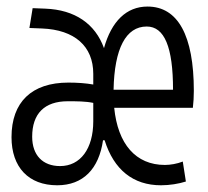

<svg xmlns="http://www.w3.org/2000/svg" viewBox="-20 -547 626 577"><path d="M151.9 9.8C230 9.8 277.3 -39.6 289.6 -125.5H294.4C322.3 -36.6 380.4 9.8 463.9 9.8C489.7 9.8 517.1 5.4 538.6 -1.5L529.3 -61.5C512.2 -54.7 491.7 -51.3 475.6 -51.3C388.2 -51.3 334 -113.8 323.2 -223.1H559.6C561.5 -238.3 562.5 -257.3 562.5 -273.9C562.5 -440.4 514.6 -527.3 423.3 -527.3C359.9 -527.3 314.9 -482.9 292.5 -402.3C266.1 -475.6 205.1 -517.6 116.2 -521L78.1 -522.5L68.4 -462.9L106.4 -461.4C204.1 -457.5 260.3 -408.2 260.3 -325.2V-293C238.8 -296.9 212.9 -298.8 185.5 -298.8C75.2 -298.8 14.6 -240.2 14.6 -134.8C14.6 -44.4 65.9 9.8 151.9 9.8ZM260.3 -182.6C260.3 -100.1 221.7 -47.9 160.6 -47.9C108.4 -47.9 76.7 -80.6 76.7 -136.2C76.7 -205.6 113.8 -242.7 183.6 -242.7C209.5 -242.7 237.3 -242.7 260.3 -237.8ZM321.3 -277.3C323.7 -401.4 358.4 -467.3 420.9 -467.3C474.1 -467.3 500 -405.8 500 -277.3Z"/></svg>

Font: Cascadia Mono Light
Style: Regular
Weight: 300
Monospace: yes
Designer: Aaron Bell
Foundry: Saja Typeworks
Version: Version 2404.023